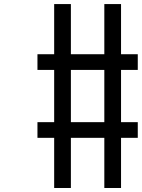

<svg xmlns="http://www.w3.org/2000/svg" viewBox="-20 -937 707 957"><path d="M333.3 -588.5V-328.1H500V-588.5ZM666.7 -328.1V-250H583.3V0H500V-250H333.3V0H250V-250H166.7V-328.1H250V-588.5H166.7V-666.7H250V-916.7H333.3V-666.7H500V-916.7H583.3V-666.7H666.7V-588.5H583.3V-328.1Z"/></svg>

Font: TypoPRO Monoid
Style: Regular
Weight: 400
Width: 4
Monospace: yes
Designer: Andreas Larsen (@larsenwork)
Version: Version 0.61